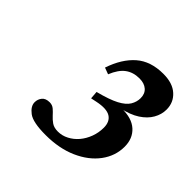

<svg xmlns="http://www.w3.org/2000/svg" viewBox="-113 -786 596 596"><g transform="rotate(45 185.0 -487.5)"><path d="M179 -472 177 -498Q222 -509.5 245.8 -522Q269.5 -534.5 278.5 -549.5Q287.5 -564.5 287.5 -581Q287.5 -600.5 275.2 -611.2Q263 -622 241.5 -622Q214.5 -622 195.5 -608Q176.5 -594 163.5 -562L142 -570Q160.5 -625 194.5 -654.8Q228.5 -684.5 284 -684.5Q325 -684.5 347.2 -664.2Q369.5 -644 369.5 -613Q369.5 -591.5 358.2 -571.8Q347 -552 324 -537Q301 -522 265 -514.5L268.5 -517Q312 -518 335.5 -496.8Q359 -475.5 359 -439.5Q359 -399 334 -365.2Q309 -331.5 264 -311.5Q219 -291.5 159.5 -291.5Q103.5 -291.5 83.5 -306.8Q63.5 -322 63.5 -339.5Q63.5 -352.5 71.5 -362.5Q79.5 -372.5 97 -372.5Q108.5 -372.5 116.8 -365.5Q125 -358.5 133 -349.5Q141 -340.5 151.5 -333.2Q162 -326 179 -326Q197.5 -326 214.2 -334.8Q231 -343.5 243.8 -358.5Q256.5 -373.5 264 -393.5Q271.5 -413.5 271.5 -435.5Q271.5 -462 253.8 -473Q236 -484 198 -476Z"/></g></svg>

Font: Newsreader 24pt SemiBold
Style: Italic
Weight: 600
Italic angle: -17°
Designer: Hugues Gentile
Foundry: Production Type
Version: Version 1.003